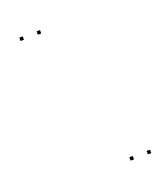

<svg xmlns="http://www.w3.org/2000/svg" viewBox="-152 -846 925 1062"><g transform="rotate(-20 310.0 -315.0)"><path d="M554.2 110V90H534.2V110ZM208.5 -720V-740H188.5V-720ZM106.7 -720V-740H86.7V-720ZM452.3 110V90H432.3V110Z"/></g></svg>

Font: Monaspace Radon Dots Var
Style: Regular
Weight: 400
Designer: Riley Cran and the Lettermatic Team
Version: Version 1.100 (Monaspace Radon Dots)